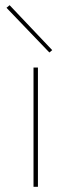

<svg xmlns="http://www.w3.org/2000/svg" viewBox="-20 -719 274 739"><path d="M170 -517 5 -689 17 -699 181 -526ZM109 0V-459H126V0Z"/></svg>

Font: EauTestSC Thin
Style: Regular
Weight: 250
Designer: Christian Thalmann (Catharsis Fonts)
Version: Version 0.001;PS 000.001;hotconv 1.0.88;makeotf.lib2.5.64775